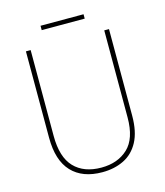

<svg xmlns="http://www.w3.org/2000/svg" viewBox="-122 -917 873 1018"><g transform="rotate(-15 314.5 -407.5)"><path d="M543 -239Q543 -151 513.5 -96Q484 -41 432 -15.5Q380 10 314 10Q205 10 146 -52.5Q87 -115 87 -240V-714H113V-243Q113 -126 166 -70.5Q219 -15 315 -15Q405 -15 461 -67.5Q517 -120 517 -236V-714H543ZM433 -825V-801H197V-825Z"/></g></svg>

Font: Noto Sans Myanmar SemiCondensed Thin
Style: Regular
Weight: 100
Width: 4
Designer: Monotype Design Team
Foundry: Monotype Imaging Inc.
Version: Version 2.107; ttfautohint (v1.8.4.7-5d5b)